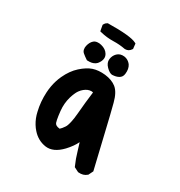

<svg xmlns="http://www.w3.org/2000/svg" viewBox="-157 -732 813 868"><g transform="rotate(30 250.0 -297.5)"><path d="M373.5 26.4 354 16.6 351.1 15.1 349.6 11.7Q335.4 -20 325.7 -54.2Q319.8 -74.2 313.5 -93.8Q300.8 -66.9 274.4 -38.6Q231.9 6.3 189 0Q147.5 -6.3 118.7 -39.1Q109.4 -49.3 101.8 -61.8Q94.2 -74.2 88.6 -88.1Q83 -102.1 79.6 -117.7Q68.4 -164.1 71.3 -214.4Q72.3 -231.4 75.2 -247.3Q78.1 -263.2 82.8 -278.1Q87.4 -293 93.8 -306.6Q113.3 -348.6 142.1 -374.5Q170.9 -400.4 197.8 -409.7Q225.6 -418.9 261.2 -415Q297.9 -410.6 320.8 -392.6Q333 -382.8 342 -366Q351.1 -349.1 357.4 -324.7Q369.6 -278.8 390.1 -190.9Q410.6 -103 432.1 -14.2L433.1 -10.7L431.6 -7.3L421.9 12.2L420.9 14.2L419.4 15.1Q402.8 29.8 377 27.3H375ZM204.6 -101.1Q212.9 -107.9 223.6 -124Q229.5 -132.8 234.1 -152.8Q238.8 -172.9 241.2 -202.1Q243.7 -231 246.6 -260.5Q249.5 -290 253.4 -318.4Q245.6 -321.3 234.4 -318.8Q216.8 -314.5 200.7 -297.9Q199.2 -295.9 197.5 -293.9Q195.8 -292 194.1 -289.8Q192.4 -287.6 190.9 -285.2Q189.5 -282.7 187.7 -279.8Q186 -276.9 184.8 -273.9Q183.6 -271 182.1 -267.8Q180.7 -264.6 179.4 -261.2Q178.2 -257.8 177 -254.2Q175.8 -250.5 174.3 -246.1Q164.1 -210.9 168 -172.9Q169.4 -159.7 170.9 -148.9Q172.4 -138.2 174.1 -129.9Q175.8 -121.6 177.7 -116Q179.7 -110.4 185.8 -106.4Q191.9 -102.5 204.6 -101.1ZM154.8 -432.1Q140.6 -441.4 130.4 -450.2Q123 -456.1 120.8 -465.8Q118.7 -475.6 121.1 -485.4Q126 -506.3 138.2 -517.1Q145 -523.4 155.8 -524.9Q166.5 -526.4 177.7 -523.4Q203.6 -517.1 214.8 -498.5Q221.2 -487.8 220.2 -476.6Q219.2 -465.3 211.9 -453.6Q207 -444.8 199 -439.5Q190.9 -434.1 181.2 -432.1Q171.4 -430.2 159.7 -430.7H157.2ZM287.1 -430.7Q273.9 -432.1 257.3 -448.7Q239.7 -466.3 242.2 -486.3Q244.6 -505.4 257.8 -518.6Q272 -532.7 294.4 -530.3Q301.8 -529.3 308.1 -526.6Q314.5 -523.9 319.8 -519.5Q325.2 -515.1 329.6 -509.3Q341.3 -491.7 337.9 -464.4Q336.9 -455.6 332.8 -449.2Q328.6 -442.9 321.8 -439Q314.9 -435.1 306.6 -433.1Q298.3 -431.2 288.6 -430.7H287.6ZM279.3 -560.5Q249 -566.4 217.3 -565.4Q182.6 -564.5 149.9 -572.8L144 -574.2L142.6 -580.1L138.7 -601.6L138.2 -605.5L140.1 -608.9L144 -614.7L145.5 -616.2L147 -617.7L152.8 -621.6L155.3 -623H158.2Q273.9 -625 304.7 -608.4L309.1 -606L309.6 -600.6L311.5 -583L312 -579.6L310.1 -576.7Q299.3 -560.5 281.2 -560.5H280.3Z"/></g></svg>

Font: NaikaiFont
Style: Bold
Weight: 700
Version: Version 1.89